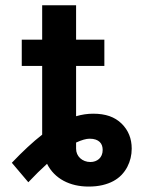

<svg xmlns="http://www.w3.org/2000/svg" viewBox="-20 -696 555 728"><path d="M24.9 -78.8Q87.4 -144.5 139.9 -185.4V-446H62.5V-545.5H139.9V-676.1H268.5V-545.5H375.7V-446H268.5V-255.3Q301.1 -264.9 333.1 -264.9Q368.6 -264.9 395.1 -255.7Q421.5 -246.4 441.1 -227.3Q479.4 -189.6 479.4 -132.5Q479.4 -95.5 462.7 -63.2Q454.2 -46.9 441.1 -33Q427.9 -19.2 409.8 -9.4Q391.7 0.4 368.3 5.9Q344.8 11.4 316.1 11.4Q289.4 11.4 265.4 5.9Q241.5 0.4 221.2 -10.5Q201 -21.3 185 -37.5Q169 -53.6 158.4 -74.9Q124.6 -44.4 87.4 -5ZM268.5 -132.1Q268.5 -121.4 272.5 -112.2Q276.6 -103 283.9 -96.2Q291.2 -89.5 301.1 -85.6Q311.1 -81.7 322.8 -81.7Q332.4 -81.7 340.7 -84.7Q349.1 -87.7 355.5 -93.4Q361.9 -99.1 365.6 -107.8Q369.3 -116.5 369.3 -127.5Q369.3 -136.4 366.7 -144.2Q364 -152 358.1 -157.7Q352.3 -163.4 342.9 -166.7Q333.5 -170.1 319.6 -170.1Q300.4 -170.1 268.5 -155.5Z"/></svg>

Font: Inter P Semi Bold
Style: Regular
Weight: 600
Designer: Rasmus Andersson
Foundry: rsms
Version: Version 3.018;git-588b23468